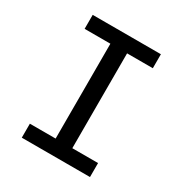

<svg xmlns="http://www.w3.org/2000/svg" viewBox="-169 -858 940 987"><g transform="rotate(30 301.0 -364.5)"><path d="M98.1 -83H251V-646H98.1V-729H502.9V-646H350.1V-83H502.9V0H98.1Z"/></g></svg>

Font: Vazir Code Hack
Style: Code-Hack
Weight: 400
Foundry: DejaVu fonts team - Redesigned by Saber Rastikerdar
Version: Version 1.1.2